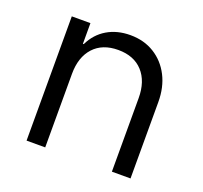

<svg xmlns="http://www.w3.org/2000/svg" viewBox="-95 -618 766 726"><g transform="rotate(20 287.5 -254.5)"><path d="M80 0V-500H155V-416.7H158.3Q180 -461.7 220 -485.4Q260 -509.2 313.3 -509.2Q368.3 -509.2 410 -483.3Q451.7 -457.5 475 -412.1Q498.3 -366.7 498.3 -307.5V0H423.3V-295.8Q423.3 -363.3 387.9 -402.1Q352.5 -440.8 289.2 -440.8Q225.8 -440.8 190.4 -402.1Q155 -363.3 155 -295.8V0Z"/></g></svg>

Font: Funnel Sans Light
Style: Regular
Weight: 300
Designer: NORD ID, Kristian Moeller
Foundry: Dicotype
Version: Version 1.000